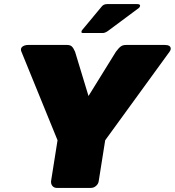

<svg xmlns="http://www.w3.org/2000/svg" viewBox="-20 -920 856 940"><path d="M386.7 -758.3Q378.3 -758.3 378.3 -764.2Q379.2 -765 379.2 -765.8Q379.2 -770 383.3 -774.2L477.5 -887.5Q486.7 -900 505 -900H650.8Q665.8 -900 665.8 -892.5V-890.8Q664.2 -885 660.8 -881.7L508.3 -768.3Q494.2 -758.3 482.5 -758.3ZM82.5 -677.5Q82.5 -687.5 92.9 -693.8Q103.3 -700 119.2 -700H306.7Q323.3 -700 331.2 -692.9Q339.2 -685.8 347.5 -666.7L413.3 -450L547.5 -666.7Q561.7 -685.8 571.7 -692.9Q581.7 -700 598.3 -700H785.8Q815.8 -700 815.8 -681.7V-679.2Q814.2 -671.7 810 -666.7L495 -233.3L463.3 -33.3Q461.7 -20 450.4 -10Q439.2 0 425 0H258.3Q245.8 0 237.9 -8.3Q230 -16.7 230 -28.3V-33.3L261.7 -233.3L85 -666.7Q82.5 -671.7 82.5 -677.5Z"/></svg>

Font: BoonTook Mon
Style: Italic
Weight: 400
Italic angle: -9°
Designer: Sungsit Sawaiwan
Foundry: FontUni
Version: Version 3.0